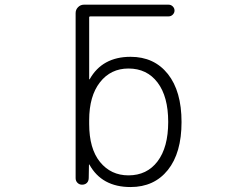

<svg xmlns="http://www.w3.org/2000/svg" viewBox="-20 -793 1040 802"><path d="M516.6 -506.8Q442.4 -506.8 397.5 -449.2Q352.5 -391.6 352.5 -291V-275.4Q352.5 -171.9 397.9 -116.2Q443.4 -60.5 516.6 -60.5Q593.8 -60.5 638.2 -119.1Q682.6 -177.7 682.6 -283.7Q682.6 -389.6 638.2 -448.2Q593.8 -506.8 516.6 -506.8ZM353.5 -105.5Q353.5 -106.4 352.5 -106Q351.6 -105.5 351.6 -105.5L350.6 -48.8Q350.6 -41 347.2 -34.7Q343.8 -28.3 337.4 -24.9Q331.1 -21.5 323.2 -21.5Q311.5 -21.5 303.7 -29.3Q295.9 -37.1 295.9 -48.8V-738.3Q295.9 -752.9 306.2 -763.2Q316.4 -773.4 330.1 -773.4H684.6Q694.3 -773.4 701.7 -766.1Q709 -758.8 709 -749Q709 -739.3 701.7 -731.9Q694.3 -724.6 684.6 -724.6H357.4Q352.5 -724.6 352.5 -720.7V-462.9Q352.5 -461.9 353.5 -461.4Q354.5 -460.9 354.5 -461.9Q407.2 -555.7 525.4 -555.7Q624 -555.7 681.2 -483.9Q738.3 -412.1 738.3 -283.2Q738.3 -154.3 681.2 -83Q624 -11.7 525.4 -11.7Q405.3 -11.7 353.5 -105.5Z"/></svg>

Font: Rounded-L Mgen+ 1m light
Style: Regular
Weight: 200
Designer: [Source Han Sans]
Ryoko NISHIZUKA  (kana & ideographs); Paul D. Hunt (Latin, Greek & Cyrillic); Wenlong ZHANG  (bopomofo
Version: Version 1.059.20150602